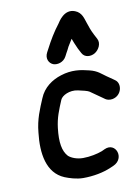

<svg xmlns="http://www.w3.org/2000/svg" viewBox="-85 -799 629 866"><g transform="rotate(-10 229.5 -366.5)"><path d="M241.3 -545.6 248.2 -558.9C253 -567.1 257.7 -575.9 262.7 -586.5C268.7 -596.8 275.2 -607.3 282.6 -618.7C287.6 -605.3 293.1 -590.9 302.7 -570.3L314.4 -548C326.4 -524.5 355.4 -524.7 374.3 -536.4C392.6 -547.7 408.7 -575.3 396.7 -598.1L385.2 -620C373.1 -643.8 370 -654.8 361.2 -680.5C355.3 -695.9 350.8 -726.8 319.5 -738.5C270.9 -757.3 240.9 -702.7 235.9 -695.8C211.2 -664.1 190.2 -629.1 170.4 -590.7L163.5 -577.9C149 -550.7 162.7 -527.4 181 -520.4C198.2 -513.9 227.9 -519.5 241.3 -545.6ZM444.3 -400.1C440.9 -402.5 438.2 -404.4 434.1 -407.4C426.2 -412.4 418.9 -417.4 408.2 -425.2C388.2 -438.7 374.2 -455.5 336.6 -464.4C298.1 -474.3 257.2 -480.9 207.1 -464.7C165.7 -451.8 124.9 -424.5 106 -377.1C87.5 -332.8 67.3 -288.8 61.8 -227.6C51 -134.6 63.9 -42.3 142.6 -9.6C162.5 -1.7 194.4 9 225.6 9C271.7 9 317.6 0.5 353.9 -15.3L367.8 -21.3C426.8 -46.7 396.9 -127.4 342.9 -102.4L328.7 -95.8C306.5 -87.3 271.8 -80 240.6 -80C212.3 -80 187.6 -90.1 174.4 -101.9C151 -127.1 143.9 -168.2 151.6 -233C157.2 -280 170.9 -312 189.2 -355.8C196.5 -373.9 232.7 -392.9 270.4 -384.5C289.7 -380.5 314.2 -374.6 320.7 -369.9C334.4 -360.2 363.3 -340.4 374.6 -332.1L384.7 -324.9C393.1 -319 405.4 -316.9 416.8 -318.9C461 -327 471.2 -381.1 444.3 -400.1Z"/></g></svg>

Font: Just Breathe
Style: BdObl3
Weight: 400
Foundry: Cannot Into Space Fonts
Version: Version 0.72